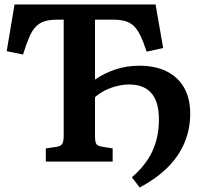

<svg xmlns="http://www.w3.org/2000/svg" viewBox="-20 -723 908 859"><path d="M605 116 570 70Q632 17 661.5 -46Q691 -109 691 -189Q691 -267 657.5 -306Q624 -345 558 -345Q531 -345 503 -338Q475 -331 450 -318.5Q425 -306 405 -288V-115Q405 -88 411 -79Q417 -70 435 -67L484 -59V0H185V-59L233 -66Q252 -69 258.5 -79.5Q265 -90 265 -117V-635H236Q203 -635 180 -628Q157 -621 140.5 -604Q124 -587 111 -557Q98 -527 83 -479L10 -494L45 -703H676L710 -508L636 -492Q622 -535 608.5 -563Q595 -591 579 -606.5Q563 -622 540.5 -628.5Q518 -635 486 -635H405V-367Q447 -396 497 -412.5Q547 -429 603 -429Q674 -429 725 -404Q776 -379 803.5 -331Q831 -283 831 -215Q831 -145 805 -83.5Q779 -22 728.5 27.5Q678 77 605 116Z"/></svg>

Font: Literata 18pt SemiBold
Style: Regular
Weight: 600
Designer: Latin by Veronika Burian and Jose Scaglione. Greek by Irene Vlachou. Cyrillic by Vera Evstafieva.
Foundry: TypeTogether
Version: Version 3.103;gftools[0.9.29]